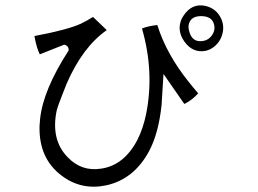

<svg xmlns="http://www.w3.org/2000/svg" viewBox="-20 -681 960 714"><path d="M806 -551Q795 -516 762 -498Q753 -494 745 -492Q697 -483 666 -526Q636 -568 656 -612Q659 -617 662 -622Q693 -670 744 -659Q787 -649 804 -608Q815 -581 806 -551ZM774 -596Q765 -620 730 -621Q692 -622 683 -594Q679 -582 683 -567Q693 -525 729 -528Q759 -530 773 -558Q782 -576 774 -596ZM717 -334Q696 -310 667 -295H665L588 -406L581 -293V-292Q570 -186 535 -120Q479 -15 376 8Q283 28 209 -28Q124 -92 127 -212Q128 -225 129 -238Q140 -346 235 -493Q237 -510 219 -515L128 -479Q116 -502 108 -547Q231 -570 281 -593Q304 -604 324 -617H327L377 -569Q287 -506 228 -370Q220 -351 211 -327Q193 -281 191 -271Q168 -162 231 -97Q283 -42 357 -54Q443 -67 492 -163Q512 -203 523 -255Q555 -412 508 -575Q530 -584 565 -588Q599 -479 683 -375Q697 -357 717 -334Z"/></svg>

Font: cwTeXYen
Style: Medium
Weight: 500
Version: Version 1.17